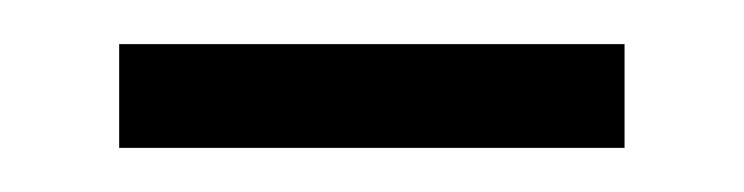

<svg xmlns="http://www.w3.org/2000/svg" viewBox="-20 -321 337 87"><path d="M34 -254V-301H263V-254Z"/></svg>

Font: Arsenal SC
Style: Regular
Weight: 400
Designer: Andrij Shevchenko
Foundry: Stairsfor
Version: Version 2.001; ttfautohint (v1.8.4.7-5d5b)